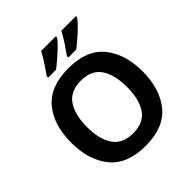

<svg xmlns="http://www.w3.org/2000/svg" viewBox="-246 -1106 1287 1287"><g transform="rotate(-45 397.0 -463.0)"><path d="M735 -358Q735 -524 652.5 -624.5Q570 -725 398 -725Q223 -725 140.5 -625Q58 -525 58 -359Q58 -192 140.5 -91Q223 10 397 10Q570 10 652.5 -91Q735 -192 735 -358ZM207 -358Q207 -474 252.5 -540.5Q298 -607 398 -607Q498 -607 542.5 -540.5Q587 -474 587 -358Q587 -242 542.5 -175.5Q498 -109 397 -109Q297 -109 252 -175.5Q207 -242 207 -358ZM490 -936H351Q333 -902 305.5 -860Q278 -818 257 -789V-776H332Q356 -794 389 -822.5Q422 -851 451 -879.5Q480 -908 490 -926ZM681 -936H542Q525 -902 497 -860Q469 -818 448 -789V-776H523Q547 -794 580 -822.5Q613 -851 641.5 -879.5Q670 -908 681 -926Z"/></g></svg>

Font: Noto Sans UI
Style: Bold
Weight: 700
Designer: Monotype Design Team
Foundry: Monotype Imaging Inc.
Version: Version 1.901